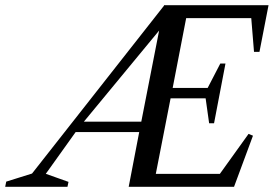

<svg xmlns="http://www.w3.org/2000/svg" viewBox="-108 -720 1055 740"><path d="M388 0 432 -229 447 -211H166L195 -227L57 -34L52 -56L156 -19L152 0H-88L-84 -20L31 -56L2 -34L524 -698V-700H927L892 -520H871L859 -667L878 -650H591L613 -668L554 -363L539 -381H711L683 -363L741 -475H761L717 -245H698L682 -359L703 -341H531L553 -359L489 -32L475 -50H757L728 -34L850 -204L867 -197L794 0ZM202 -235 195 -251H455L433 -233L508 -616L515 -614Z"/></svg>

Font: Wittgenstein
Style: Italic
Weight: 400
Italic angle: -11°
Designer: Jörg Drees
Foundry: Jörg Drees
Version: Version 1.500